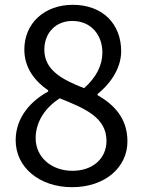

<svg xmlns="http://www.w3.org/2000/svg" viewBox="-20 -764 595 797"><path d="M279 13C417 13 509 -70 509 -177C509 -277 449 -332 385 -369V-374C429 -408 483 -474 483 -551C483 -664 407 -744 282 -744C167 -744 81 -670 81 -558C81 -481 126 -426 180 -389V-384C113 -348 45 -280 45 -182C45 -69 144 13 279 13ZM329 -398C243 -432 164 -470 164 -558C164 -629 213 -677 280 -677C359 -677 405 -618 405 -546C405 -492 379 -442 329 -398ZM281 -55C193 -55 128 -112 128 -190C128 -260 169 -318 228 -356C332 -314 422 -277 422 -179C422 -106 365 -55 281 -55Z"/></svg>

Font: Noto Sans CJK KR Regular
Style: Regular
Weight: 400
Designer: Ryoko NISHIZUKA (kana & ideographs); Paul D. Hunt (Latin, Greek & Cyrillic); Wenlong ZHANG (bopomofo); Sandoll Communica
Foundry: Adobe Systems Incorporated
Version: Version 1.004;PS 1.004;hotconv 1.0.82;makeotf.lib2.5.63406